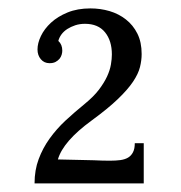

<svg xmlns="http://www.w3.org/2000/svg" viewBox="-20 -736 425 450"><path d="M116.7 -640.1Q126 -631.8 126 -617.2Q126 -612.8 124.5 -607.7Q123 -602.5 119.4 -598.1Q115.7 -593.8 110.1 -590.8Q104.5 -587.9 96.2 -587.9Q83.5 -587.9 75.7 -597.2Q67.9 -606.4 67.9 -620.1Q67.9 -634.8 75.9 -651.6Q84 -668.5 99.6 -682.9Q115.2 -697.3 138.4 -706.8Q161.6 -716.3 191.9 -716.3Q215.3 -716.3 236.8 -710Q258.3 -703.6 275.1 -690.4Q292 -677.2 302 -657.2Q312 -637.2 312 -609.4Q312 -594.7 308.1 -578.9Q304.2 -563 291.7 -544.4Q279.3 -525.9 256.1 -503.7Q232.9 -481.4 194.8 -453.6Q127.9 -404.8 115.7 -362.3L200.2 -360.4Q210.4 -359.9 220.2 -359.6Q230 -359.4 238.3 -359.4Q251.5 -359.4 262.2 -360.8Q272.9 -362.3 280.3 -366.7Q287.6 -371.1 291.7 -379.2Q295.9 -387.2 295.9 -400.4H316.9V-306.2H61Q61 -337.4 70.6 -363Q80.1 -388.7 96.2 -411.1Q112.3 -433.6 133.5 -453.4Q154.8 -473.1 178.2 -492.2Q199.2 -509.3 211.7 -525.6Q224.1 -542 231 -556.9Q237.8 -571.8 240 -585Q242.2 -598.1 242.2 -608.4Q242.2 -640.6 226.1 -660.4Q210 -680.2 179.2 -680.2Q167 -680.2 156.5 -676.8Q146 -673.3 137.7 -668Q129.4 -662.6 124 -655.3Q118.7 -647.9 116.7 -640.1Z"/></svg>

Font: DimaThulth2
Style: Regular
Weight: 400
Designer: R.Balvardi
Foundry: R.Balvardi (R.Balvardi@gmail.com)
Version: Version 1.00;November 13, 2018;FontCreator 11.5.0.2427 64-bi